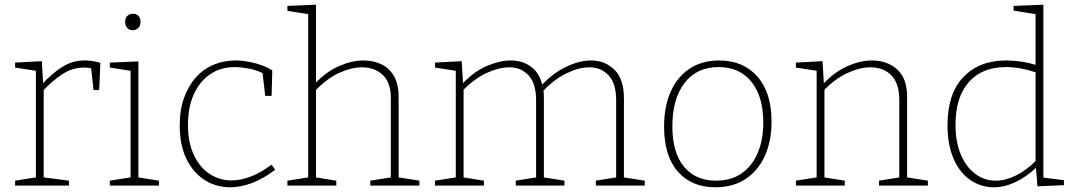

<svg xmlns="http://www.w3.org/2000/svg" viewBox="-20 -786 4555 813"><path d="M44 0V-21L139 -36L132 -27V-495L140 -485L44 -500V-521L157 -527L163 -426L158 -429Q201 -476 244 -503Q287 -530 339 -530Q371 -530 405 -520L400 -405H376L365 -506L371 -496Q362 -498 353 -499Q344 -500 335 -500Q288 -500 245 -472.5Q202 -445 160 -399L165 -413V-27L157 -36L272 -21V0Z M566 -28 558 -36 653 -21V0H445V-21L540 -36L533 -28V-493L540 -485L445 -500V-521L566 -526ZM542 -658Q528 -658 519 -667.5Q510 -677 510 -693Q510 -710 519.5 -719Q529 -728 543 -728Q557 -728 566 -719Q575 -710 575 -693Q575 -676 565 -667Q555 -658 542 -658Z M954 7Q894 7 845.5 -24.5Q797 -56 769 -114Q741 -172 741 -254Q741 -322 760 -373.5Q779 -425 811 -460Q843 -495 886 -512.5Q929 -530 978 -530Q1011 -530 1054 -520Q1097 -510 1133 -488L1130 -380H1103L1091 -483L1097 -474Q1065 -490 1031.5 -496Q998 -502 974 -502Q915 -502 870.5 -472Q826 -442 801 -387.5Q776 -333 776 -257Q776 -183 800.5 -130.5Q825 -78 867 -50Q909 -22 961 -22Q1000 -22 1043.5 -39Q1087 -56 1130 -89L1145 -67Q1095 -29 1047 -11Q999 7 954 7Z M1197 0V-21L1293 -36L1285 -27V-734L1293 -725L1197 -740V-761L1318 -766V-426L1311 -429Q1360 -482 1415 -506Q1470 -530 1519 -530Q1563 -530 1597.5 -512.5Q1632 -495 1650.5 -459.5Q1669 -424 1668 -369V-27L1661 -36L1756 -21V0H1548V-21L1643 -36L1635 -27V-361Q1637 -433 1602.5 -467Q1568 -501 1512 -501Q1468 -501 1415.5 -477Q1363 -453 1313 -400L1318 -413V-27L1310 -36L1404 -21V0Z M2277 -424 2273 -425Q2322 -477 2378 -503.5Q2434 -530 2483 -530Q2542 -530 2582 -490.5Q2622 -451 2622 -369V-27L2614 -36L2710 -21V0H2503V-21L2597 -36L2589 -27V-361Q2589 -433 2557 -467Q2525 -501 2475 -501Q2431 -501 2378.5 -475.5Q2326 -450 2277 -398L2280 -408Q2282 -399 2282.5 -389.5Q2283 -380 2283 -370V-27L2276 -36L2370 -21V0H2164V-21L2258 -36L2250 -27V-361Q2250 -433 2218 -467Q2186 -501 2137 -501Q2093 -501 2040.5 -477Q1988 -453 1938 -401L1943 -413V-27L1935 -36L2029 -21V0H1822V-21L1918 -36L1910 -27V-494L1918 -485L1822 -500V-521L1935 -527L1941 -426L1936 -429Q1985 -482 2040 -506Q2095 -530 2144 -530Q2192 -530 2228 -504Q2264 -478 2277 -424Z M3025 -530Q3127 -530 3187 -462Q3247 -394 3247 -271Q3247 -188 3218.5 -125.5Q3190 -63 3137 -28Q3084 7 3009 7Q2909 7 2850.5 -59Q2792 -125 2792 -250Q2792 -335 2820 -398Q2848 -461 2900.5 -495.5Q2953 -530 3025 -530ZM3023 -502Q2930 -502 2878.5 -434.5Q2827 -367 2827 -252Q2827 -140 2876 -80.5Q2925 -21 3012 -21Q3076 -21 3120.5 -52Q3165 -83 3188.5 -138.5Q3212 -194 3212 -267Q3212 -378 3161.5 -440Q3111 -502 3023 -502Z M3350 0V-21L3446 -36L3438 -27V-494L3446 -485L3350 -500V-521L3463 -527L3469 -426L3464 -429Q3514 -482 3568.5 -506Q3623 -530 3672 -530Q3738 -530 3780.5 -490.5Q3823 -451 3821 -369V-27L3814 -36L3909 -21V0H3702V-21L3796 -36L3788 -27V-361Q3788 -433 3754.5 -467Q3721 -501 3665 -501Q3621 -501 3568.5 -477Q3516 -453 3466 -401L3471 -413V-27L3463 -36L3557 -21V0Z M4189 7Q4134 7 4089 -23.5Q4044 -54 4018 -113.5Q3992 -173 3992 -256Q3992 -389 4059 -459.5Q4126 -530 4241 -530Q4272 -530 4305 -525Q4338 -520 4374 -509L4365 -504V-733L4372 -725L4272 -741V-761L4398 -766V-25L4390 -35L4485 -23V-2L4373 3L4366 -83L4371 -79Q4325 -36 4279 -14.5Q4233 7 4189 7ZM4196 -21Q4237 -21 4282 -43Q4327 -65 4370 -109L4365 -94V-488L4371 -478Q4300 -502 4240 -502Q4138 -502 4082 -438Q4026 -374 4026 -258Q4026 -184 4049 -130.5Q4072 -77 4110.5 -49Q4149 -21 4196 -21Z"/></svg>

Font: Bitter Thin ExtraLight
Style: Regular
Weight: 250
Version: Version 2.002